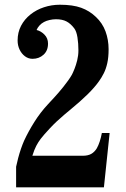

<svg xmlns="http://www.w3.org/2000/svg" viewBox="-20 -800 540 820"><path d="M235.8 -779.8Q291 -779.8 326.7 -766.8Q362.3 -753.9 389.2 -728Q417.5 -701.7 430.7 -665.8Q443.8 -629.9 443.8 -589.8Q443.8 -555.2 438.2 -530.3Q432.6 -505.4 423.3 -487.1Q414.1 -468.8 402.8 -453.1Q384.3 -426.8 354.2 -397.2Q324.2 -367.7 279.8 -331.1L256.8 -312Q220.2 -281.2 193.4 -252.4Q166.5 -223.6 153.8 -207Q143.1 -192.9 134.8 -177Q126.5 -161.1 118.2 -134.8H333Q355.5 -134.8 369.4 -142.6Q383.3 -150.4 393.1 -166Q400.4 -178.7 406 -196Q411.6 -213.4 415 -231.9H448.2L423.8 0H48.8V-87.9Q52.2 -104.5 57.6 -125Q63 -145.5 69.8 -165.3Q76.7 -185.1 83 -199.2Q101.1 -238.3 126.7 -279.1Q152.3 -319.8 185.1 -355L213.9 -386.2Q220.2 -393.1 230 -404.3Q239.7 -415.5 250.5 -429Q261.2 -442.4 271 -456.1Q280.8 -469.7 287.1 -481Q291.5 -489.3 298.1 -505.6Q304.7 -522 309.8 -542.7Q314.9 -563.5 314.9 -585Q314.9 -614.3 310.8 -640.4Q306.6 -666.5 296.9 -679.2Q281.7 -699.2 263.9 -708.5Q246.1 -717.8 219.2 -717.8Q205.6 -717.8 191.7 -714.6Q177.7 -711.4 168 -706.1Q156.7 -700.2 148.4 -690.9Q140.1 -681.6 136.2 -671.9Q154.8 -667.5 169.9 -652.1Q185.1 -636.7 185.1 -613.8Q185.1 -583.5 165.8 -566.2Q146.5 -548.8 119.1 -548.8Q101.1 -548.8 86.7 -559.6Q72.3 -570.3 63.7 -588.1Q55.2 -606 55.2 -627Q55.2 -661.6 69.8 -689.7Q84.5 -717.8 109.9 -738Q135.3 -758.3 167.7 -769Q200.2 -779.8 235.8 -779.8Z"/></svg>

Font: BIZ UDMincho
Style: Bold
Weight: 700
Monospace: yes
Designer: TypeBank Co., Ltd.
Foundry: Morisawa Inc.
Version: Version 1.06